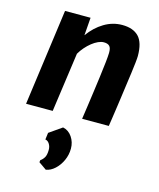

<svg xmlns="http://www.w3.org/2000/svg" viewBox="-129 -655 887 1072"><g transform="rotate(15 314.5 -118.5)"><path d="M191.8 0H37.8L113.8 -557H261.4L253.5 -453.9Q290.2 -505 339.2 -534.5Q388.1 -564 443.4 -564Q506.5 -564 539.1 -530.3Q571.7 -496.6 571.7 -418.5Q571.7 -407.4 568.8 -380.4Q565.8 -353.3 561.2 -318.8Q556.5 -284.2 551.7 -250.2Q550.2 -239.4 547 -215.9Q543.8 -192.4 539.6 -161.9Q535.3 -131.5 530.8 -100Q526.3 -68.6 522.4 -42.2Q518.4 -15.8 516 0H361.8Q367.7 -39.4 373.4 -80.3Q379.2 -121.2 385 -163.6Q390.8 -206 396.6 -249.5Q403.5 -303.6 407.5 -339.1Q411.4 -374.6 411.8 -393.5Q412.5 -422 402.1 -432.9Q391.7 -443.9 369.1 -443.9Q353.9 -443.9 336.3 -436Q318.6 -428 301 -414Q283.3 -399.9 267.4 -381.7Q251.5 -363.5 239.8 -343.3ZM239.3 327.3 194.2 295.7 196.2 283.4Q209.5 274.6 218 259.7Q226.6 244.8 226.8 216.5Q227.1 197.1 217.5 181.9Q208 166.7 193.5 164.7L198.5 125.2L271.8 74.2Q304.2 80.8 324.4 110.3Q344.6 139.9 344.6 177.2Q344.6 213.5 329.7 246.1Q314.7 278.7 290.8 300.7Q266.8 322.8 239.3 327.3Z"/></g></svg>

Font: Merriweather Sans Variable Regular
Style: Italic
Weight: 300
Italic angle: -8°
Designer: Eben Sorkin
Foundry: Eben Sorkin
Version: Version 2.001